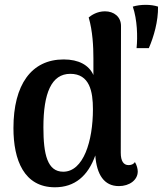

<svg xmlns="http://www.w3.org/2000/svg" viewBox="-20 -780 699 814"><path d="M650 -752C620 -762 576 -762 543 -752C562 -696 564 -625 559 -576H611C632 -624 651 -690 650 -752ZM525 -80C504 -80 492 -97 492 -132L493 -670C493 -709 463 -732 425 -732C391 -732 367 -715 356 -706C373 -648 376 -581 376 -533V-462C357 -504 314 -528 250 -528C113 -528 37 -421 37 -237C37 -101 82 14 213 14C297 14 353 -34 384 -121C390 -40 421 9 484 9C529 9 564 -17 564 -53C564 -64 560 -80 552 -93C545 -82 533 -80 525 -80ZM248 -52C181 -52 164 -125 164 -240C164 -385 198 -467 278 -467C360 -467 374 -392 374 -317C374 -182 334 -52 248 -52Z"/></svg>

Font: Arima Koshi ExtraBold
Style: Regular
Weight: 800
Designer: Joana Correia and Natanael Gama
Foundry: NDISCOVER
Version: Version 1.019;PS 001.019;hotconv 1.0.88;makeotf.lib2.5.64775